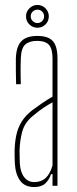

<svg xmlns="http://www.w3.org/2000/svg" viewBox="-20 -750 310 775"><path d="M118 5Q80 5 61.2 -20.8Q42.5 -46.5 40 -90Q39.5 -105 39 -118Q38.5 -131 39 -145Q40 -177 46 -205.2Q52 -233.5 67 -258.2Q82 -283 110 -305Q128 -318.5 149.2 -333Q170.5 -347.5 192 -360V-514Q192 -552.5 177.8 -568.8Q163.5 -585 129 -585Q99 -585 82.2 -570.5Q65.5 -556 64 -514Q63.5 -499.5 63.2 -482.2Q63 -465 63.2 -446.5Q63.5 -428 64 -410H45Q44.5 -437 44 -464.8Q43.5 -492.5 44 -514Q45 -546.5 54.5 -566.5Q64 -586.5 83 -595.8Q102 -605 131 -605Q161 -605 178.8 -595.5Q196.5 -586 204.2 -566Q212 -546 212 -514V0H192V-47H186Q178.5 -24.5 163 -9.8Q147.5 5 118 5ZM118 -15Q146.5 -15 164.5 -31.8Q182.5 -48.5 192 -82V-337Q175.5 -328 156.8 -315.8Q138 -303.5 110 -280Q79.5 -254 70 -219.5Q60.5 -185 59 -145Q59 -137 59.2 -121.5Q59.5 -106 60 -90Q62.5 -54 78 -34.5Q93.5 -15 118 -15ZM131 -638Q112.5 -638 98.8 -651.2Q85 -664.5 85 -684Q85 -703 98.8 -716.5Q112.5 -730 131 -730Q150 -730 163.5 -716.5Q177 -703 177 -684Q177 -664.5 163.5 -651.2Q150 -638 131 -638ZM131 -657Q142.5 -657 150.2 -665Q158 -673 158 -684Q158 -695.5 150.2 -703.2Q142.5 -711 131 -711Q120 -711 112 -703.2Q104 -695.5 104 -684Q104 -673 112 -665Q120 -657 131 -657Z"/></svg>

Font: Big Shoulders Thin
Style: Regular
Weight: 100
Designer: Patric King
Foundry: XO Type Co
Version: Version 2.002